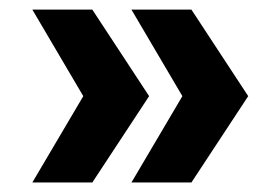

<svg xmlns="http://www.w3.org/2000/svg" viewBox="-20 -466 541 403"><path d="M255.9 -83 362.8 -264.2 255.9 -445.8H381.8L501 -264.2L381.8 -83ZM47.9 -83 154.8 -264.2 47.9 -445.8H173.8L293 -264.2L173.8 -83Z"/></svg>

Font: TruenoSBd
Style: Demi
Weight: 600
Designer: Julieta Ulanovsky
Foundry: Julieta Ulanovsky
Version: Version 3.001b